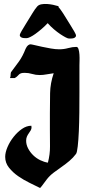

<svg xmlns="http://www.w3.org/2000/svg" viewBox="-20 -925 425 962"><path d="M132 -703Q137 -703 153.5 -699Q170 -695 191 -690.5Q212 -686 235 -682Q258 -678 277 -678Q300 -678 321.5 -684Q343 -690 363 -690Q370 -690 373.5 -678.5Q377 -667 378 -651.5Q379 -636 378.5 -620.5Q378 -605 378 -598Q378 -581 378 -543.5Q378 -506 378 -459.5Q378 -413 377.5 -362Q377 -311 375 -267Q373 -223 369.5 -192Q366 -161 361 -154Q346 -134 327.5 -118.5Q309 -103 289 -89Q269 -75 249.5 -60.5Q230 -46 215 -27Q206 -16 198.5 -5Q191 6 181 17Q159 6 129 -8.5Q99 -23 71.5 -42Q44 -61 25 -85Q6 -109 6 -139Q6 -161 17.5 -188Q29 -215 48 -239Q67 -263 90 -279Q113 -295 137 -295L138 -287Q138 -279 134 -272Q130 -265 124.5 -257.5Q119 -250 115 -241Q111 -232 111 -220Q111 -200 121 -181Q131 -162 146.5 -147Q162 -132 181.5 -122.5Q201 -113 220 -110Q231 -152 230.5 -192Q230 -232 230 -275V-358Q230 -410 231 -459Q232 -508 249 -558Q232 -556 214 -552.5Q196 -549 179 -549Q159 -549 141 -554.5Q123 -560 104 -560Q92 -560 86 -558Q80 -556 76 -552.5Q72 -549 67.5 -544Q63 -539 54 -534H30Q33 -540 33 -548Q33 -556 35 -563Q58 -593 76 -618.5Q94 -644 108 -680Q113 -692 122 -699Q128 -703 132 -703ZM166 -893H167Q174 -901 187.5 -903.5Q201 -906 216 -905Q231 -904 245.5 -901Q260 -898 269 -895H274L272 -891Q282 -880 296 -858.5Q310 -837 333 -799Q339 -788 345 -779Q351 -770 357 -758Q363 -747 359.5 -741.5Q356 -736 349.5 -734Q343 -732 335.5 -732Q328 -732 325 -732Q320 -732 308.5 -738Q297 -744 282 -754Q267 -764 250.5 -778Q234 -792 219 -809Q204 -793 187.5 -779Q171 -765 157 -755Q143 -745 131.5 -739.5Q120 -734 115 -734Q112 -734 104.5 -734Q97 -734 90.5 -736Q84 -738 80.5 -743.5Q77 -749 83 -760Q89 -772 95 -781Q101 -790 107 -801Q130 -838 143 -859.5Q156 -881 166 -892Z"/></svg>

Font: CAT Schmalfette Thannhaeuser
Style: Regular
Weight: 700
Designer: Peter Wiegel nach Herbert Thanhaeuser 1939/40
Foundry: CAT-Fonts, Peter Wiegel
Version: Version 1.000